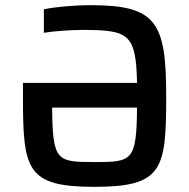

<svg xmlns="http://www.w3.org/2000/svg" viewBox="-20 -716 733 744"><path d="M346 8C611 8 624 -59 624 -344C624 -630 586 -696 331 -696C273 -696 198 -690 150 -680V-589C192 -596 255 -600 303 -600C480 -600 507 -583 511 -395H69V-344C69 -59 81 8 346 8ZM346 -88C199 -88 184 -92 182 -299H511C509 -92 493 -88 346 -88Z"/></svg>

Font: Saira UNSAM Medium
Style: Regular
Weight: 500
Designer: Hector Gatti with collaboration of the Omnibus-Type team
Foundry: Omnibus-Type
Version: Version 0.072;PS 000.072;hotconv 1.0.88;makeotf.lib2.5.64775